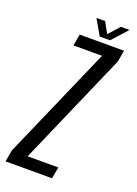

<svg xmlns="http://www.w3.org/2000/svg" viewBox="-181 -836 640 897"><g transform="rotate(20 139.0 -387.5)"><path d="M-33 0 -22.5 -58.5 222 -617.5H80L90 -675H310.5L300.5 -618L56 -57.5H208.5L198 0ZM181 -698.5 137 -775H180L210 -721L258.5 -775H301.5L232.5 -698.5Z"/></g></svg>

Font: Anybody Condensed Regular
Style: Italic
Weight: 400
Width: 3
Italic angle: -10°
Designer: Tyler Finck
Foundry: Etcetera Type Company
Version: Version 1.010; ttfautohint (v1.8.3) -l 8 -r 50 -G 200 -x 14 